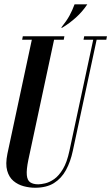

<svg xmlns="http://www.w3.org/2000/svg" viewBox="-20 -868 518 894"><path d="M269.8 -739H264.8Q290.5 -771.2 303.9 -795.9Q317.2 -820.5 327.2 -847.8H386.5Q363.8 -813.5 333.4 -786.2Q303 -759 269.8 -739ZM143 6.2Q117 6.2 90.1 -1Q63.2 -8.2 42.6 -25.5Q22 -42.8 13.4 -73.5Q4.8 -104.2 14.5 -152L128.2 -683H83.2L86.2 -699H279.8L276.8 -683H231.8L112 -123.5Q102.5 -77.5 104.9 -52.6Q107.2 -27.8 121.2 -18.8Q135.2 -9.8 158 -9.8Q170.5 -9.8 190.5 -14.4Q210.5 -19 232.4 -34.2Q254.2 -49.5 273.1 -81Q292 -112.5 303.2 -165.5L414 -683H369L372 -699H478L475 -683H430L319.2 -166.2Q308.5 -115.2 287.2 -76.2Q266 -37.2 231.2 -15.5Q196.5 6.2 143 6.2Z"/></svg>

Font: Emberly Black
Style: Italic
Weight: 900
Italic angle: -12°
Designer: Rajesh Rajput
Foundry: Rajesh Rajput
Version: Version 1.000